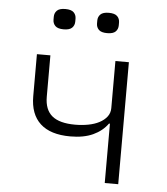

<svg xmlns="http://www.w3.org/2000/svg" viewBox="-52 -762 703 809"><g transform="rotate(5 300.0 -358.0)"><path d="M421 -251H417Q394 -219 355 -201Q316 -183 259 -183Q175 -183 132 -222.5Q89 -262 89 -338V-516H146V-341Q146 -286 177.5 -260Q209 -234 275 -234Q304 -234 330.5 -239Q357 -244 377 -254.5Q397 -265 409 -280.5Q421 -296 421 -317V-516H478V0H421ZM192 -630Q167 -630 156.5 -640.5Q146 -651 146 -667V-679Q146 -695 156.5 -705.5Q167 -716 192 -716Q217 -716 227.5 -705.5Q238 -695 238 -679V-667Q238 -651 227.5 -640.5Q217 -630 192 -630ZM376 -630Q351 -630 340.5 -640.5Q330 -651 330 -667V-679Q330 -695 340.5 -705.5Q351 -716 376 -716Q401 -716 411.5 -705.5Q422 -695 422 -679V-667Q422 -651 411.5 -640.5Q401 -630 376 -630Z"/></g></svg>

Font: IBM Plex Mono Light
Style: Regular
Weight: 300
Monospace: yes
Designer: Mike Abbink, Paul van der Laan, Pieter van Rosmalen
Foundry: Bold Monday
Version: Version 2.3